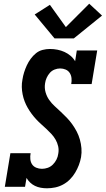

<svg xmlns="http://www.w3.org/2000/svg" viewBox="-20 -1007 570 1035"><path d="M233 8Q216 8 199.5 5Q183 2 168.5 -5Q154 -12 142.5 -23Q131 -34 123 -48L115 0H6L36 -181H145Q142 -165 143.5 -149Q145 -133 153 -121Q161 -109 175.5 -103Q190 -97 206 -97Q222 -97 237.5 -102.5Q253 -108 265 -120Q277 -132 284.5 -147Q292 -162 294 -178Q298 -199 293.5 -218.5Q289 -238 279.5 -254.5Q270 -271 257 -285Q244 -299 230 -312Q216 -325 202 -337.5Q188 -350 175 -364Q162 -378 150.5 -393.5Q139 -409 129.5 -425.5Q120 -442 113 -460Q106 -478 102 -498Q98 -518 97.5 -538Q97 -558 101 -578Q104 -598 110 -617Q116 -636 124.5 -654.5Q133 -673 145.5 -690Q158 -707 174 -720Q190 -733 210 -738Q230 -743 249 -743Q270 -743 290 -739Q310 -735 327.5 -727Q345 -719 360 -706.5Q375 -694 385 -677L394 -735H504L474 -554H364Q367 -570 365.5 -585.5Q364 -601 356 -613.5Q348 -626 334 -632Q320 -638 304 -638Q289 -638 274 -632Q259 -626 248.5 -614Q238 -602 231.5 -587.5Q225 -573 223 -558Q219 -533 225.5 -510Q232 -487 245 -468.5Q258 -450 275 -434.5Q292 -419 308.5 -403.5Q325 -388 340.5 -372Q356 -356 369.5 -337Q383 -318 393.5 -298Q404 -278 410.5 -255Q417 -232 419 -208Q421 -184 417 -160Q413 -138 405 -117Q397 -96 385 -76Q373 -56 356.5 -39.5Q340 -23 319.5 -12Q299 -1 277 3.5Q255 8 233 8ZM274 -800 167 -929 249 -981 335 -861 461 -987 530 -923 378 -800Z"/></svg>

Font: Iosevka Curly Slab XBdObl
Style: Regular
Weight: 800
Italic angle: -9°
Monospace: yes
Designer: Belleve Invis
Foundry: Belleve Invis
Version: Version 11.1.0; ttfautohint (v1.8.3)